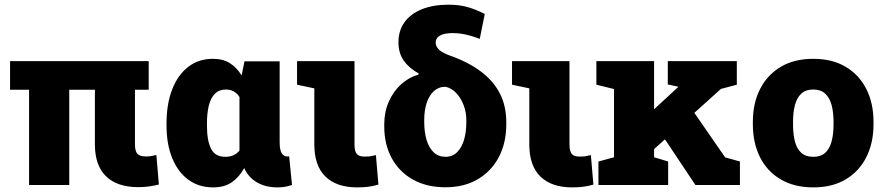

<svg xmlns="http://www.w3.org/2000/svg" viewBox="-20 -789 3762 819"><path d="M570.3 9.3Q480 9.3 432.4 -36.9Q384.8 -83 384.8 -173.3V-406.2H275.4V0H104V-406.2H22.9V-528.3H614.3V-406.2H555.7V-173.8Q555.7 -144.5 565.9 -133.1Q576.2 -121.6 603 -121.6Q613.3 -121.6 623.5 -123Q633.8 -124.5 647 -127.9L657.7 -2Q636.7 3.4 615 6.3Q593.3 9.3 570.3 9.3Z M889.2 10.3Q827.6 10.3 783.2 -22.5Q738.8 -55.2 714.6 -114.5Q690.4 -173.8 690.4 -252.9V-263.2Q690.4 -345.7 714.4 -407.5Q738.3 -469.2 782.7 -503.7Q827.1 -538.1 888.2 -538.1Q931.6 -538.1 960.7 -519.5Q989.7 -501 1010.7 -467.3L1022.9 -527.3H1172.9V-183.1Q1172.9 -149.4 1181.6 -135.5Q1190.4 -121.6 1205.6 -121.6Q1208 -121.6 1210.2 -121.8Q1212.4 -122.1 1213.4 -122.6L1225.6 0Q1208.5 5.9 1193.4 8.1Q1178.2 10.3 1163.6 10.3Q1113.8 10.3 1077.1 -10.5Q1040.5 -31.2 1021.5 -71.8Q999.5 -32.2 968 -11Q936.5 10.3 889.2 10.3ZM941.4 -120.1Q961.4 -120.1 976.3 -127Q991.2 -133.8 1001.5 -147V-375.5Q994.6 -386.2 985.8 -393.3Q977.1 -400.4 966.3 -403.8Q955.6 -407.2 943.4 -407.2Q914.6 -407.2 896.7 -389.2Q878.9 -371.1 870.8 -338.9Q862.8 -306.6 862.8 -263.2V-252.9Q862.8 -189.5 880.1 -154.8Q897.5 -120.1 941.4 -120.1Z M1503.9 10.3Q1415.5 10.3 1368.2 -35.9Q1320.8 -82 1320.8 -172.9V-412.1L1247.1 -427.7V-528.3H1492.2V-172.9Q1492.2 -144 1501.7 -132.6Q1511.2 -121.1 1534.7 -121.1Q1550.3 -121.1 1556.4 -121.8Q1562.5 -122.6 1583.5 -127.4L1594.2 -1.5Q1570.8 4.9 1551 7.6Q1531.2 10.3 1503.9 10.3Z M1880.4 9.8Q1799.3 9.8 1740.7 -23.4Q1682.1 -56.6 1650.6 -115Q1619.1 -173.3 1619.1 -249.5V-258.8Q1619.1 -311 1638.2 -354.7Q1657.2 -398.4 1690.2 -428.7Q1723.1 -459 1764.2 -470.2L1766.1 -475.6Q1724.6 -498.5 1702.1 -530.5Q1679.7 -562.5 1679.7 -608.4Q1679.7 -658.7 1705.8 -694.6Q1731.9 -730.5 1780 -749.8Q1828.1 -769 1893.1 -769Q1935.5 -769 1970.2 -760Q2004.9 -751 2047.9 -729.5L2026.4 -623Q2009.3 -629.9 1990.5 -635.5Q1971.7 -641.1 1951.9 -644.5Q1932.1 -647.9 1911.1 -647.9Q1876 -647.9 1857.2 -637.5Q1838.4 -627 1838.4 -606.9Q1838.4 -594.2 1849.4 -580.6Q1860.4 -566.9 1894.5 -553.7Q1975.6 -525.4 2030 -484.9Q2084.5 -444.3 2112.1 -390.6Q2139.6 -336.9 2139.6 -268.1V-258.8Q2139.6 -180.2 2108.2 -119.6Q2076.7 -59.1 2018.6 -24.7Q1960.4 9.8 1880.4 9.8ZM1880.4 -120.1Q1909.7 -120.1 1929.4 -139.4Q1949.2 -158.7 1959.2 -192.1Q1969.2 -225.6 1969.2 -268.6V-277.8Q1969.2 -309.6 1958 -339.6Q1946.8 -369.6 1926.8 -391.4Q1906.7 -413.1 1880.4 -418.9Q1851.1 -418.9 1830.8 -400.4Q1810.5 -381.8 1800 -349.9Q1789.6 -317.9 1789.6 -277.8V-268.6Q1789.6 -225.6 1799.6 -192.1Q1809.6 -158.7 1829.8 -139.4Q1850.1 -120.1 1880.4 -120.1Z M2420.9 10.3Q2332.5 10.3 2285.2 -35.9Q2237.8 -82 2237.8 -172.9V-412.1L2164.1 -427.7V-528.3H2409.2V-172.9Q2409.2 -144 2418.7 -132.6Q2428.2 -121.1 2451.7 -121.1Q2467.3 -121.1 2473.4 -121.8Q2479.5 -122.6 2500.5 -127.4L2511.2 -1.5Q2487.8 4.9 2468 7.6Q2448.2 10.3 2420.9 10.3Z M2752 -136.7 2668.9 -229.5 2873 -418 2874.5 -418.9 2828.6 -428.7V-528.3H3123V-427.7L3055.2 -409.7ZM2532.7 0V-100.1L2599.1 -118.2V-409.2L2523.9 -427.7V-528.3H2770V-118.2L2830.1 -100.1V0ZM2946.3 0 2805.7 -210.9 2926.3 -330.1 3073.2 -117.7 3136.2 -100.1V0Z M3449.7 10.3Q3368.2 10.3 3310.3 -23.7Q3252.4 -57.6 3221.9 -118.4Q3191.4 -179.2 3191.4 -259.3V-269Q3191.4 -348.1 3221.9 -408.7Q3252.4 -469.2 3310.1 -503.7Q3367.7 -538.1 3448.7 -538.1Q3530.3 -538.1 3587.6 -503.9Q3645 -469.7 3675.5 -409.2Q3706.1 -348.6 3706.1 -269V-259.3Q3706.1 -179.7 3675.5 -118.9Q3645 -58.1 3587.6 -23.9Q3530.3 10.3 3449.7 10.3ZM3449.7 -120.1Q3481 -120.1 3499.8 -137Q3518.6 -153.8 3527.1 -185.1Q3535.6 -216.3 3535.6 -259.3V-269Q3535.6 -310.5 3527.1 -341.6Q3518.6 -372.6 3499.5 -389.9Q3480.5 -407.2 3448.7 -407.2Q3417.5 -407.2 3398.4 -389.9Q3379.4 -372.6 3371.1 -341.6Q3362.8 -310.5 3362.8 -269V-259.3Q3362.8 -215.8 3371.1 -184.6Q3379.4 -153.3 3398.4 -136.7Q3417.5 -120.1 3449.7 -120.1Z"/></svg>

Font: Roboto Slab LO Black
Style: Regular
Weight: 900
Designer: Google
Version: Version 2.000